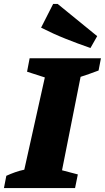

<svg xmlns="http://www.w3.org/2000/svg" viewBox="-55 -952 531 972"><path d="M-35 0 -23 -62Q-1 -72 21.5 -80Q44 -88 68 -93L172 -560L82 -589L95 -657H456L444 -595Q420 -586 397.5 -578Q375 -570 353 -563L259 -90L339 -69L325 0ZM403 -709Q339 -731 276.5 -756Q214 -781 153 -812L214 -932H237L437 -769Z"/></svg>

Font: Piazzolla ExtraBold
Style: Italic
Weight: 800
Italic angle: -11.3°
Designer: Juan Pablo del Peral
Foundry: Huerta Tipografica
Version: Version 1.330